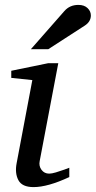

<svg xmlns="http://www.w3.org/2000/svg" viewBox="-20 -752 391 784"><path d="M263 -29Q175 12 117 12Q70 12 55 -16.5Q40 -45 48 -86L112 -425L26 -434V-463L177 -494H218L142 -94Q138 -74 149.5 -58.5Q161 -43 181 -43Q191 -43 208 -48Q225 -53 243 -59.5Q261 -66 263 -67ZM351 -689Q351 -664 327 -648L177 -551H106L243 -707Q265 -732 300 -732Q324 -732 337.5 -719Q351 -706 351 -689Z"/></svg>

Font: Veleka
Style: Italic
Weight: 400
Italic angle: -12°
Designer: Stefan Peev, Context Ltd, 2016; SIL International, 1997-2014.
Foundry: Stefan Peev, Context Ltd, 2016
Version: Version 1.000